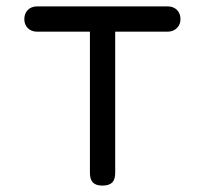

<svg xmlns="http://www.w3.org/2000/svg" viewBox="-20 -570 640 600"><path d="M261 -471H96Q78 -471 67 -482Q56 -493 56 -510Q56 -528 67 -539Q78 -550 96 -550H504Q522 -550 533 -539Q544 -528 544 -510Q544 -493 532.5 -482Q521 -471 504 -471H340V-30Q340 -9 330.5 0.5Q321 10 300 10Q280 10 270.5 0.5Q261 -9 261 -30Z"/></svg>

Font: Maple Mono NL Light
Style: Regular
Weight: 300
Monospace: yes
Designer: subframe7536
Version: Version 7.000